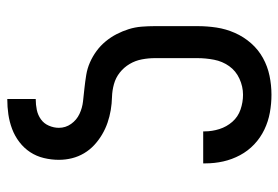

<svg xmlns="http://www.w3.org/2000/svg" viewBox="-142 -426 783 540"><g transform="rotate(90 250.0 -156.5)"><path d="M259 215V135H260Q275 135 289.5 132Q304 129 316 120.5Q328 112 334 98Q340 84 340 70Q340 51 329 35.5Q318 20 301 12Q284 4 265.5 2Q247 0 228.5 -2Q210 -4 191.5 -7Q173 -10 156 -17.5Q139 -25 124 -36Q109 -47 97 -61.5Q85 -76 76.5 -92.5Q68 -109 62.5 -126.5Q57 -144 55.5 -162.5Q54 -181 54 -200V-320Q54 -347 58 -373.5Q62 -400 73 -425Q84 -450 102 -470.5Q120 -491 143.5 -504Q167 -517 193.5 -522.5Q220 -528 247 -528Q272 -528 297 -523.5Q322 -519 345 -508Q368 -497 386.5 -479.5Q405 -462 417 -439.5Q429 -417 434.5 -392.5Q440 -368 440 -342V-336H350V-340Q350 -361 343.5 -381.5Q337 -402 323 -418Q309 -434 288.5 -441Q268 -448 247 -448Q224 -448 202 -438Q180 -428 166.5 -409Q153 -390 148.5 -366.5Q144 -343 144 -320V-200Q144 -182 147.5 -163.5Q151 -145 160.5 -129Q170 -113 184.5 -101.5Q199 -90 217 -85Q235 -80 253.5 -79.5Q272 -79 290 -76Q308 -73 325.5 -67Q343 -61 359 -51.5Q375 -42 388.5 -29.5Q402 -17 411.5 -1Q421 15 425.5 33Q430 51 430 70Q430 91 425 112Q420 133 408.5 150.5Q397 168 380 181Q363 194 343 201.5Q323 209 302 212Q281 215 260 215Z"/></g></svg>

Font: Iosevka Fixed Medium
Style: Regular
Weight: 500
Monospace: yes
Designer: Belleve Invis
Foundry: Belleve Invis
Version: Version 32.3.0